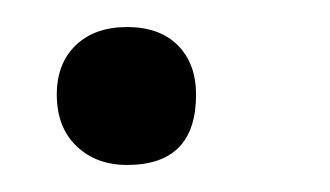

<svg xmlns="http://www.w3.org/2000/svg" viewBox="-20 -113 244 142"><path d="M74 9Q51 9 36.5 -5Q22 -19 22 -43Q22 -66 36 -79.5Q50 -93 74 -93Q98 -93 111.5 -79.5Q125 -66 125 -43Q125 9 74 9Z"/></svg>

Font: Cormorant Garamond Light SemiBold
Style: Italic
Weight: 600
Italic angle: -10°
Version: Version 4.001